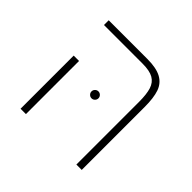

<svg xmlns="http://www.w3.org/2000/svg" viewBox="-142 -710 861 861"><g transform="rotate(45 288.5 -280.0)"><path d="M444 -397Q444 -446 435 -474.5Q426 -503 402.5 -516.5Q379 -530 334 -530H89V-560H334Q391 -560 422.5 -543Q454 -526 466 -491.5Q478 -457 478 -399V0H444ZM90 -337H124V0H90ZM260 -280Q260 -289 266.5 -295.5Q273 -302 282 -302Q291 -302 297.5 -295.5Q304 -289 304 -280Q304 -271 297.5 -264.5Q291 -258 282 -258Q273 -258 266.5 -264.5Q260 -271 260 -280Z"/></g></svg>

Font: FiraGO UltraLight
Style: Regular
Weight: 200
Designer: bBox Type
Foundry: bBox Type GmbH
Version: Version 1.001